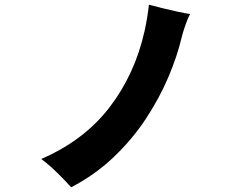

<svg xmlns="http://www.w3.org/2000/svg" viewBox="-20 -785 1040 820"><path d="M284 15Q261 -11 225 -46.5Q189 -82 156 -106Q339 -185 448 -327Q557 -469 598 -655Q610 -710 616 -765Q641 -758 674 -750Q707 -742 739 -735Q771 -728 792 -725Q787 -717 780 -699.5Q773 -682 766.5 -662Q760 -642 756 -626Q737 -545 699 -455.5Q661 -366 603.5 -278.5Q546 -191 466.5 -115Q387 -39 284 15Z"/></svg>

Font: Zen Kaku Gothic Antique Black
Style: Regular
Weight: 900
Designer: Yoshimichi Ohira
Foundry: Positype
Version: Version 1.001